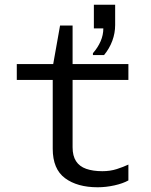

<svg xmlns="http://www.w3.org/2000/svg" viewBox="-20 -782 640 812"><path d="M393 10Q307 10 255 -28.5Q203 -67 203 -153V-444H51V-511H205L234 -674H287V-511H523V-444H287V-159Q287 -123 301.5 -100.5Q316 -78 344.5 -68Q373 -58 413 -58Q446 -58 474 -67Q502 -76 523 -86V-19Q500 -6 464 2Q428 10 393 10ZM373 -549V-557Q394 -581 405.5 -607.5Q417 -634 417 -662H377V-762H467V-676Q467 -642 455 -609.5Q443 -577 420 -549Z"/></svg>

Font: Chivo Mono Light
Style: Regular
Weight: 300
Monospace: yes
Designer: Hector Gatti
Foundry: Omnibus-Type
Version: Version 1.008